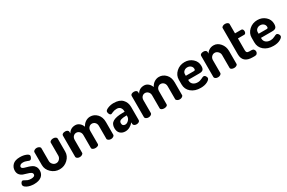

<svg xmlns="http://www.w3.org/2000/svg" viewBox="123 -1880 4601 3081"><g transform="rotate(-30 2424.0 -339.0)"><path d="M201 -89Q274 -89 274 -132Q274 -156 249.5 -170Q225 -184 190.5 -193Q156 -202 121 -214.5Q86 -227 61.5 -256.5Q37 -286 37 -332Q37 -393 80 -437Q123 -481 216 -481Q278 -481 326.5 -462Q375 -443 375 -416Q375 -399 361.5 -376.5Q348 -354 328 -354Q320 -354 284.5 -368.5Q249 -383 218 -383Q184 -383 166 -369Q148 -355 148 -338Q148 -321 166 -310Q184 -299 210.5 -293Q237 -287 268 -276.5Q299 -266 325.5 -252Q352 -238 370 -208.5Q388 -179 388 -137Q388 -69 339.5 -30Q291 9 204 9Q129 9 76 -17Q23 -43 23 -77Q23 -95 36 -114.5Q49 -134 66 -134Q77 -134 93.5 -123Q110 -112 137 -100.5Q164 -89 201 -89Z M459 -194V-434Q459 -449 478.5 -462Q498 -475 524 -475Q549 -475 568.5 -462Q588 -449 588 -434V-194Q588 -159 614 -131.5Q640 -104 676 -104Q712 -104 737.5 -131.5Q763 -159 763 -194V-435Q763 -451 782.5 -463Q802 -475 828 -475Q856 -475 874 -463Q892 -451 892 -435V-194Q892 -113 828 -52Q764 9 676 9Q588 9 523.5 -52Q459 -113 459 -194Z M1277 -40V-278Q1277 -318 1252.5 -343Q1228 -368 1195 -368Q1163 -368 1140 -344Q1117 -320 1117 -278V-41Q1117 -26 1097.5 -13Q1078 0 1052 0Q1025 0 1006.5 -12.5Q988 -25 988 -41V-435Q988 -453 1005.5 -464Q1023 -475 1052 -475Q1076 -475 1092.5 -464Q1109 -453 1109 -435V-405Q1152 -481 1241 -481Q1283 -481 1316.5 -453.5Q1350 -426 1366 -381Q1391 -430 1431.5 -455.5Q1472 -481 1517 -481Q1589 -481 1642 -426Q1695 -371 1695 -278V-41Q1695 -26 1675.5 -13Q1656 0 1630 0Q1605 0 1585.5 -13Q1566 -26 1566 -41V-278Q1566 -320 1542 -344.5Q1518 -369 1485 -369Q1453 -369 1429.5 -344.5Q1406 -320 1406 -279V-40Q1406 -20 1387 -10Q1368 0 1341 0Q1316 0 1296.5 -10.5Q1277 -21 1277 -40Z M1951 -481Q2060 -481 2113 -425.5Q2166 -370 2166 -286V-41Q2166 -24 2148 -12Q2130 0 2103 0Q2078 0 2061.5 -12Q2045 -24 2045 -41V-70Q1976 9 1893 9Q1836 9 1799.5 -25Q1763 -59 1763 -124Q1763 -205 1823 -238Q1883 -271 1996 -271H2037V-284Q2037 -321 2015.5 -348.5Q1994 -376 1949 -376Q1904 -376 1872 -360.5Q1840 -345 1835 -345Q1815 -345 1803 -365Q1791 -385 1791 -409Q1791 -438 1842.5 -459.5Q1894 -481 1951 -481ZM2037 -183V-204H2022Q1961 -204 1926.5 -191.5Q1892 -179 1892 -141Q1892 -114 1906.5 -100.5Q1921 -87 1945 -87Q1977 -87 2007 -117Q2037 -147 2037 -183Z M2551 -40V-278Q2551 -318 2526.5 -343Q2502 -368 2469 -368Q2437 -368 2414 -344Q2391 -320 2391 -278V-41Q2391 -26 2371.5 -13Q2352 0 2326 0Q2299 0 2280.5 -12.5Q2262 -25 2262 -41V-435Q2262 -453 2279.5 -464Q2297 -475 2326 -475Q2350 -475 2366.5 -464Q2383 -453 2383 -435V-405Q2426 -481 2515 -481Q2557 -481 2590.5 -453.5Q2624 -426 2640 -381Q2665 -430 2705.5 -455.5Q2746 -481 2791 -481Q2863 -481 2916 -426Q2969 -371 2969 -278V-41Q2969 -26 2949.5 -13Q2930 0 2904 0Q2879 0 2859.5 -13Q2840 -26 2840 -41V-278Q2840 -320 2816 -344.5Q2792 -369 2759 -369Q2727 -369 2703.5 -344.5Q2680 -320 2680 -279V-40Q2680 -20 2661 -10Q2642 0 2615 0Q2590 0 2570.5 -10.5Q2551 -21 2551 -40Z M3266 -481Q3351 -481 3411.5 -427.5Q3472 -374 3472 -293Q3472 -263 3464.5 -243.5Q3457 -224 3441.5 -216Q3426 -208 3413 -206Q3400 -204 3379 -204H3176V-189Q3176 -146 3208 -119.5Q3240 -93 3293 -93Q3331 -93 3368 -112Q3405 -131 3416 -131Q3437 -131 3451 -111.5Q3465 -92 3465 -74Q3465 -46 3414.5 -18.5Q3364 9 3289 9Q3182 9 3114.5 -47.5Q3047 -104 3047 -196V-281Q3047 -363 3111 -422Q3175 -481 3266 -481ZM3176 -280H3322Q3338 -280 3344.5 -285.5Q3351 -291 3351 -307Q3351 -342 3325.5 -364Q3300 -386 3263 -386Q3228 -386 3202 -364.5Q3176 -343 3176 -308Z M3678 -278V-41Q3678 -26 3658.5 -13Q3639 0 3613 0Q3586 0 3567.5 -12.5Q3549 -25 3549 -41V-435Q3549 -453 3566.5 -464Q3584 -475 3613 -475Q3637 -475 3653.5 -464Q3670 -453 3670 -435V-405Q3686 -437 3721.5 -459Q3757 -481 3804 -481Q3873 -481 3924.5 -421Q3976 -361 3976 -278V-41Q3976 -22 3956.5 -11Q3937 0 3911 0Q3886 0 3866.5 -11Q3847 -22 3847 -41V-278Q3847 -313 3821 -340.5Q3795 -368 3760 -368Q3727 -368 3702.5 -343Q3678 -318 3678 -278Z M4200 -381V-162Q4200 -133 4212.5 -121Q4225 -109 4256 -109H4295Q4321 -109 4335.5 -93Q4350 -77 4350 -55Q4350 -32 4335.5 -16Q4321 0 4295 0H4256Q4071 0 4071 -162V-647Q4071 -664 4091 -675.5Q4111 -687 4135 -687Q4161 -687 4180.5 -675.5Q4200 -664 4200 -647V-475H4318Q4333 -475 4342 -461Q4351 -447 4351 -428Q4351 -409 4342 -395Q4333 -381 4318 -381Z M4615 -481Q4700 -481 4760.5 -427.5Q4821 -374 4821 -293Q4821 -263 4813.5 -243.5Q4806 -224 4790.5 -216Q4775 -208 4762 -206Q4749 -204 4728 -204H4525V-189Q4525 -146 4557 -119.5Q4589 -93 4642 -93Q4680 -93 4717 -112Q4754 -131 4765 -131Q4786 -131 4800 -111.5Q4814 -92 4814 -74Q4814 -46 4763.5 -18.5Q4713 9 4638 9Q4531 9 4463.5 -47.5Q4396 -104 4396 -196V-281Q4396 -363 4460 -422Q4524 -481 4615 -481ZM4525 -280H4671Q4687 -280 4693.5 -285.5Q4700 -291 4700 -307Q4700 -342 4674.5 -364Q4649 -386 4612 -386Q4577 -386 4551 -364.5Q4525 -343 4525 -308Z"/></g></svg>

Font: Dosis
Style: Bold
Weight: 700
Designer: Edgar Tolentino, Pablo Impallari, Igino Marini
Foundry: Edgar Tolentino, Pablo Impallari, Igino Marini
Version: Version 1.007